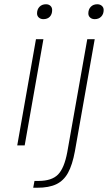

<svg xmlns="http://www.w3.org/2000/svg" viewBox="-20 -683 528 902"><path d="M154 -620Q154 -639 165.5 -651Q177 -663 196 -663Q209 -663 217 -655.5Q225 -648 225 -636Q225 -616 214 -604.5Q203 -593 184 -593Q171 -593 162.5 -600.5Q154 -608 154 -620ZM149 -499H184L96 0H61ZM395 -620Q395 -639 406.5 -651Q418 -663 437 -663Q450 -663 458.5 -655.5Q467 -648 467 -636Q467 -617 455.5 -605Q444 -593 425 -593Q412 -593 403.5 -600.5Q395 -608 395 -620ZM142 167H161Q223 167 252.5 137Q282 107 296 32L390 -499H425L332 27Q320 92 299.5 129Q279 166 244.5 182.5Q210 199 155 199H136Z"/></svg>

Font: Bai Jamjuree ExtraLight
Style: Italic
Weight: 275
Italic angle: -10°
Version: Version 1.000; ttfautohint (v1.6)